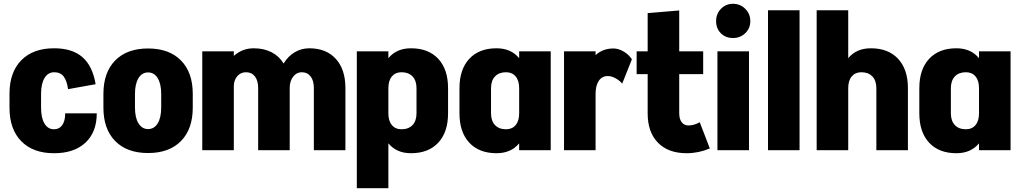

<svg xmlns="http://www.w3.org/2000/svg" viewBox="-20 -790 5366 1010"><path d="M489 -194Q489 -95 429.5 -39.5Q370 16 265 16H264Q154 16 92 -47Q30 -110 30 -223V-297Q30 -410 92 -473Q154 -536 264 -536H265Q360 -536 413.5 -489.5Q467 -443 483 -347L338 -321Q332 -365 315 -387.5Q298 -410 265 -410Q233 -410 214.5 -380Q196 -350 196 -296V-224Q196 -170 214 -140Q232 -110 264 -110Q292 -110 307.5 -132Q323 -154 323 -194Z M994 -224Q994 -111 932 -48Q870 15 759 15Q648 15 586 -48Q524 -111 524 -224V-296Q524 -409 586 -472Q648 -535 759 -535Q870 -535 932 -472Q994 -409 994 -296ZM828 -295Q828 -349 809.5 -379Q791 -409 759 -409Q727 -409 708.5 -379Q690 -349 690 -295V-225Q690 -171 708.5 -141Q727 -111 759 -111Q791 -111 809.5 -141Q828 -171 828 -225Z M1797 -327V0H1631V-327Q1631 -366 1614 -388Q1597 -410 1567 -410Q1540 -410 1522 -386.5Q1504 -363 1504 -328V-327V0H1338V-327Q1338 -366 1321 -388Q1304 -410 1274 -410Q1246 -410 1228 -389Q1210 -368 1210 -336V0H1044V-520H1210V-496Q1255 -536 1314 -536Q1368 -536 1408 -515.5Q1448 -495 1472 -456Q1495 -494 1530 -515Q1565 -536 1607 -536Q1696 -536 1746.5 -480.5Q1797 -425 1797 -327Z M2337 -326V-194Q2337 -95 2285.5 -39.5Q2234 16 2142 16Q2066 16 2023 -36V200H1857V-520H2023V-484Q2066 -536 2142 -536Q2234 -536 2285.5 -480.5Q2337 -425 2337 -326ZM2171 -194V-326Q2171 -366 2150 -388Q2129 -410 2092 -410Q2060 -410 2041.5 -388Q2023 -366 2023 -326V-194Q2023 -154 2041.5 -132Q2060 -110 2092 -110Q2129 -110 2150 -132Q2171 -154 2171 -194Z M2711 -520H2877V0H2711V-36Q2668 16 2592 16Q2500 16 2448.5 -39.5Q2397 -95 2397 -194V-326Q2397 -425 2448.5 -480.5Q2500 -536 2592 -536Q2668 -536 2711 -484ZM2711 -194V-326Q2711 -366 2692.5 -388Q2674 -410 2642 -410Q2605 -410 2584 -388Q2563 -366 2563 -326V-194Q2563 -154 2584 -132Q2605 -110 2642 -110Q2674 -110 2692.5 -132Q2711 -154 2711 -194Z M3304 -478 3253 -350Q3239 -367 3217.5 -378.5Q3196 -390 3177 -390Q3147 -390 3130 -365Q3113 -340 3113 -296V0H2947V-520H3113V-500Q3151 -535 3207 -535Q3233 -535 3260.5 -519Q3288 -503 3304 -478Z M3714 -9Q3654 16 3592 16Q3495 16 3441 -39.5Q3387 -95 3387 -193V-400H3329V-520H3387V-721L3553 -735V-520H3679V-400H3553V-194Q3553 -164 3566 -147Q3579 -130 3602 -130Q3630 -130 3661 -147Z M3920 0H3754V-520H3920ZM3747 -679Q3747 -717 3772.5 -743.5Q3798 -770 3836 -770Q3874 -770 3900.5 -743.5Q3927 -717 3927 -679Q3927 -641 3900.5 -615.5Q3874 -590 3836 -590Q3797 -590 3772 -615Q3747 -640 3747 -679Z M4186 0H4020V-736H4186Z M4756 0H4590V-326Q4590 -366 4569 -388Q4548 -410 4511 -410Q4479 -410 4460.5 -388Q4442 -366 4442 -326V0H4276V-736H4442V-484Q4485 -536 4561 -536Q4653 -536 4704.5 -480.5Q4756 -425 4756 -327Z M5130 -520H5296V0H5130V-36Q5087 16 5011 16Q4919 16 4867.5 -39.5Q4816 -95 4816 -194V-326Q4816 -425 4867.5 -480.5Q4919 -536 5011 -536Q5087 -536 5130 -484ZM5130 -194V-326Q5130 -366 5111.5 -388Q5093 -410 5061 -410Q5024 -410 5003 -388Q4982 -366 4982 -326V-194Q4982 -154 5003 -132Q5024 -110 5061 -110Q5093 -110 5111.5 -132Q5130 -154 5130 -194Z"/></svg>

Font: Akshar
Style: Bold
Weight: 700
Designer: Tall Chai
Foundry: Tall Chai
Version: Version 1.000